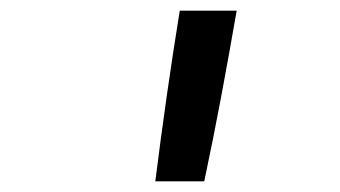

<svg xmlns="http://www.w3.org/2000/svg" viewBox="-20 -792 640 361"><path d="M272 -451Q282 -531 293.5 -611.5Q305 -692 318 -772H425Q411 -691 396 -611Q381 -531 364 -451Z"/></svg>

Font: Iosevka Curly MdExObl
Style: Regular
Weight: 500
Width: 7
Italic angle: -9°
Monospace: yes
Designer: Belleve Invis
Foundry: Belleve Invis
Version: Version 11.1.0; ttfautohint (v1.8.3)